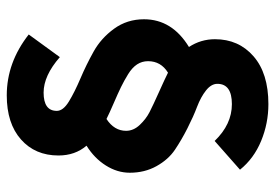

<svg xmlns="http://www.w3.org/2000/svg" viewBox="-143 -587 814 568"><g transform="rotate(-90 264.0 -303.0)"><path d="M161 -337Q161 -315 178.5 -296.5Q196 -278 216.5 -267.5Q237 -257 275 -240Q313 -223 333 -213Q367 -234 367 -272Q367 -290 357.5 -304.5Q348 -319 328.5 -331Q309 -343 290.5 -352Q272 -361 243 -373.5Q214 -386 196 -395Q161 -372 161 -337ZM240 84Q183 84 131 62.5Q79 41 46 0L131 -75Q180 -24 240 -24Q300 -24 300 -67Q300 -85 280.5 -100.5Q261 -116 232 -127Q203 -138 168.5 -155.5Q134 -173 105 -192.5Q76 -212 56.5 -247Q37 -282 37 -326Q37 -363 58.5 -397Q80 -431 117 -454Q88 -488 88 -537Q88 -606 135.5 -648Q183 -690 266 -690Q363 -690 446 -625L379 -533Q324 -581 274 -581Q220 -581 220 -542Q220 -523 248 -506Q276 -489 316 -472Q356 -455 395.5 -433Q435 -411 463 -372.5Q491 -334 491 -284Q491 -201 409 -151Q432 -116 432 -74Q432 -4 381.5 40Q331 84 240 84Z"/></g></svg>

Font: Toshiba Sans
Style: Bold
Weight: 700
Designer: Paul D. Hunt
Foundry: Toshiba Corporation
Version: Version 2.020;PS 2.0;hotconv 1.0.86;makeotf.lib2.5.63406